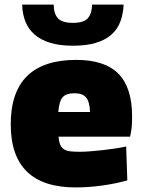

<svg xmlns="http://www.w3.org/2000/svg" viewBox="-20 -811 625 840"><path d="M311 9Q27 9 27 -267Q27 -549 314 -549Q438 -549 498 -488.5Q558 -428 558 -301Q558 -273 556 -253Q554 -233 549 -213H236Q238 -191 243.5 -178Q249 -165 259.5 -158Q270 -151 287 -149Q304 -147 328 -147Q349 -147 374.5 -149Q400 -151 427.5 -154Q455 -157 482 -161Q509 -165 532 -170L537 -22Q489 -8 428.5 0.5Q368 9 311 9ZM305 -403Q270 -403 254.5 -386Q239 -369 235 -321H374Q372 -367 356.5 -385Q341 -403 305 -403ZM299 -611Q240 -611 198.5 -624Q157 -637 130.5 -660.5Q104 -684 91 -717Q78 -750 77 -791H215Q215 -752 233 -731.5Q251 -711 299 -711Q347 -711 364.5 -731.5Q382 -752 383 -791H521Q519 -750 506.5 -716.5Q494 -683 467.5 -659.5Q441 -636 399.5 -623.5Q358 -611 299 -611Z"/></svg>

Font: Encode Sans Narrow
Style: Black
Weight: 900
Designer: Pablo Impallari, Andres Torresi
Foundry: Pablo Impallari, Andres Torresi
Version: Version 1.000; ttfautohint (v1.00) -l 8 -r 50 -G 200 -x 14 -